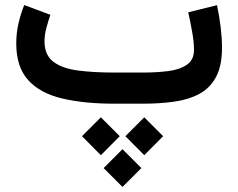

<svg xmlns="http://www.w3.org/2000/svg" viewBox="-20 -405 930 750"><path d="M543.5 53.2 617.2 127 543.5 201.2 469.7 127ZM374 53.2 447.8 127 374 201.2 300.3 127ZM458.5 177.7 532.2 251.5 458.5 325.2 384.8 251.5ZM538.6 0H425.3Q309.1 0 223.1 -20.3Q137.2 -40.5 90.3 -91.8Q43.5 -143.1 43.5 -235.4Q43.5 -275.4 52.2 -313.5Q61 -351.6 74.7 -385.3L176.8 -347.2Q168.9 -324.7 161.4 -296.6Q153.8 -268.6 153.8 -242.7Q154.3 -189.5 188.7 -163.6Q223.1 -137.7 284.2 -129.6Q345.2 -121.6 425.3 -121.6H539.6Q590.8 -121.6 636.2 -127.2Q681.6 -132.8 709.7 -151.9Q737.8 -170.9 737.8 -210Q737.8 -240.2 730.7 -280Q723.6 -319.8 715.3 -356.9L827.6 -384.8Q836.9 -341.8 842 -298.6Q847.2 -255.4 847.2 -218.8Q847.2 -147.5 823.7 -104Q800.3 -60.5 758.3 -38.1Q716.3 -15.6 660.2 -7.8Q604 0 538.6 0Z"/></svg>

Font: Vazirmatn FD SemiBold
Style: Regular
Weight: 600
Designer: Saber Rastikerdar
Foundry: Saber Rastikerdar
Version: Version 33.001